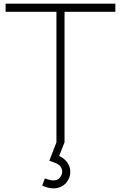

<svg xmlns="http://www.w3.org/2000/svg" viewBox="-20 -770 655 1039"><path d="M329.2 -706.2H604.2V-750H10.4V-706.2H285.4V0L246.9 100C280.2 111.5 301 116.7 311.5 138.5C319.8 154.2 317.7 170.8 308.3 185.4C300 200 284.4 207.3 264.6 206.3C252.1 205.2 237.5 201 222.9 195.8L208.3 234.4C225 241.7 242.7 247.9 262.5 249C292.7 252.1 328.1 237.5 344.8 210.4C363.5 184.4 365.6 145.8 350 118.8C338.5 97.9 319.8 82.3 300 74L329.2 0Z"/></svg>

Font: Manrope Thin
Style: Regular
Weight: 100
Width: 4
Designer: Michael Sharanda
Foundry: Michael Sharanda
Version: Version 2.000;PS 002.000;hotconv 1.0.88;makeotf.lib2.5.64775